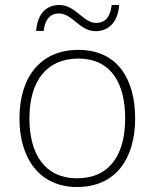

<svg xmlns="http://www.w3.org/2000/svg" viewBox="-20 -740 621 770"><path d="M125 -616H155C162 -671 188 -686 216 -686C271 -686 298 -615 364 -615C416 -615 453 -652 458 -720H428C421 -663 395 -648 365 -648C314 -648 283 -720 218 -720C165 -720 130 -684 125 -616ZM522 -265C522 -423 451 -540 294 -540C146 -540 58 -435 58 -265C58 -104 139 10 289 10C445 10 522 -105 522 -265ZM98 -265C98 -415 167 -505 294 -505C429 -505 482 -401 482 -265C482 -124 423 -25 289 -25C160 -25 98 -122 98 -265Z"/></svg>

Font: Noto Sans Meetei Mayek ExtraLight
Style: Regular
Weight: 200
Designer: Monotype Design Team and Neelakash Kshetrimayum
Foundry: Monotype Imaging Inc.
Version: Version 2.002